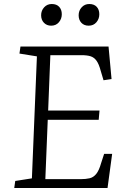

<svg xmlns="http://www.w3.org/2000/svg" viewBox="-20 -937 618 957"><path d="M164 -656 77 -670 82 -705H521L536 -543L496 -537L482 -584Q473 -618 461 -634.5Q449 -651 431.5 -656.5Q414 -662 386 -662H231L220 -386H476L472 -340H218L206 -44H381Q408 -44 427 -48.5Q446 -53 460 -70.5Q474 -88 484 -124L499 -170H539L516 0H51L56 -35L139 -48ZM185 -861Q185 -884 200 -900.5Q215 -917 238 -917Q262 -917 275 -903Q288 -889 288 -866Q288 -843 273.5 -826Q259 -809 235 -809Q213 -809 199 -823.5Q185 -838 185 -861ZM372 -861Q372 -884 387 -900.5Q402 -917 425 -917Q449 -917 462 -903Q475 -889 475 -866Q475 -843 460.5 -826Q446 -809 422 -809Q399 -809 385.5 -823.5Q372 -838 372 -861Z"/></svg>

Font: Literata 24pt Light
Style: Italic
Weight: 300
Italic angle: -2°
Designer: Latin by Veronika Burian and Jose Scaglione. Greek by Irene Vlachou. Cyrillic by Vera Evstafieva
Foundry: TypeTogether
Version: Version 3.103;gftools[0.9.29]